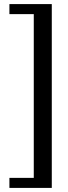

<svg xmlns="http://www.w3.org/2000/svg" viewBox="-20 -780 330 938"><path d="M26 89H145V-711H26V-760H233V138H26Z"/></svg>

Font: IBM Plex Serif Text
Style: Regular
Weight: 450
Designer: Mike Abbink, Paul van der Laan, Pieter van Rosmalen
Foundry: Bold Monday
Version: Version 3.001